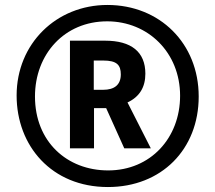

<svg xmlns="http://www.w3.org/2000/svg" viewBox="-20 -744 868 774"><path d="M415 10C631 10 781 -142 781 -355C781 -569 624 -724 413 -724C207 -724 47 -568 47 -359C47 -156 188 10 415 10ZM416 -57C250 -57 121 -173 121 -355C121 -526 240 -658 412 -658C577 -658 706 -532 706 -358C706 -188 587 -57 416 -57ZM262 -146H359V-308H408L481 -146H588L494 -331C543 -354 566 -393 566 -447C566 -535 509 -580 404 -580H262ZM396 -382H358V-500H396C451 -500 467 -482 467 -444C467 -402 441 -382 396 -382Z"/></svg>

Font: Noto Sans Gurmukhi UI ExtraCondensed ExtraBold
Style: Regular
Weight: 800
Width: 2
Designer: Jelle Bosma - Monotype Design Team
Foundry: Monotype Imaging Inc.
Version: Version 2.004